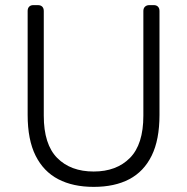

<svg xmlns="http://www.w3.org/2000/svg" viewBox="-20 -720 731 750"><path d="M346 10Q265 10 207.5 -20Q150 -50 119 -112Q88 -174 88 -271V-677Q88 -688 94 -694Q100 -700 110 -700H128Q139 -700 145 -694Q151 -688 151 -677V-268Q151 -156 203.5 -103Q256 -50 346 -50Q435 -50 487.5 -103Q540 -156 540 -268V-677Q540 -688 546.5 -694Q553 -700 563 -700H581Q591 -700 597 -694Q603 -688 603 -677V-271Q603 -174 572.5 -112Q542 -50 485 -20Q428 10 346 10Z"/></svg>

Font: Rubik Light Light
Style: Regular
Weight: 300
Version: Version 2.101